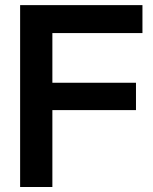

<svg xmlns="http://www.w3.org/2000/svg" viewBox="-20 -748 612 768"><path d="M60.5 0V-727.5H549.8V-615.7H189.5V-417H523.9V-307.6H189.5V0Z"/></svg>

Font: Inter Display SemiBold
Style: Regular
Weight: 600
Designer: Rasmus Andersson
Foundry: rsms
Version: Version 4.001;git-9221beed3